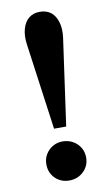

<svg xmlns="http://www.w3.org/2000/svg" viewBox="-81 -724 441 775"><g transform="rotate(-10 139.5 -336.5)"><path d="M114.3 -207 65.4 -561.5Q60.5 -597.7 68.4 -625Q76.2 -652.3 94.2 -667Q112.3 -681.6 138.7 -681.6Q167 -681.6 185.1 -667Q203.1 -652.3 210.9 -625Q218.8 -597.7 213.9 -561.5L164.1 -207ZM138.7 9.8Q116.2 9.8 98.1 -0.5Q80.1 -10.7 69.3 -28.8Q58.6 -46.9 58.6 -70.3Q58.6 -92.8 69.3 -110.8Q80.1 -128.9 98.1 -139.6Q116.2 -150.4 138.7 -150.4Q162.1 -150.4 181.2 -139.6Q200.2 -128.9 210.9 -110.8Q221.7 -92.8 221.7 -70.3Q221.7 -36.1 197.8 -13.2Q173.8 9.8 138.7 9.8Z"/></g></svg>

Font: Crimson Pro ExtraLight SemiBold
Style: Regular
Weight: 600
Version: Version 1.002